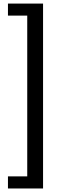

<svg xmlns="http://www.w3.org/2000/svg" viewBox="-20 -820 369 1084"><path d="M24.9 175.8H133.8V-731.9H24.9V-799.8H223.1V244.1H24.9Z"/></svg>

Font: Noto Sans Malayalam
Style: Regular
Weight: 400
Designer: Monotype Design team
Foundry: Monotype Imaging Inc.
Version: Version 1.02